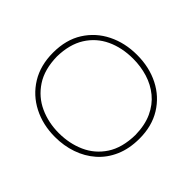

<svg xmlns="http://www.w3.org/2000/svg" viewBox="-168 -935 1155 1155"><g transform="rotate(-45 409.5 -358.0)"><path d="M413 9Q327 9 261 -19.8Q195 -48.5 150.2 -99.5Q105.5 -150.5 82.8 -216.8Q60 -283 60 -358Q60 -461.5 102.8 -544.8Q145.5 -628 224.2 -676.5Q303 -725 411 -725Q521 -725 598.8 -675.8Q676.5 -626.5 717.8 -543.2Q759 -460 759 -358Q759 -253 716.8 -170Q674.5 -87 596.8 -39Q519 9 413 9ZM411 -24Q494 -25.5 553.5 -53Q613 -80.5 651.2 -127.2Q689.5 -174 707.8 -233.5Q726 -293 726 -358Q726 -452.5 691 -527.2Q656 -602 586 -646Q516 -690 411 -692Q302.5 -690 232 -643.5Q161.5 -597 127.2 -521.8Q93 -446.5 93 -358Q93 -269 126.5 -193.8Q160 -118.5 230.2 -72.2Q300.5 -26 411 -24Z"/></g></svg>

Font: Commissioner Flair Thin
Style: Regular
Weight: 100
Designer: Kostas Bartsokas
Foundry: Kostas Bartsokas
Version: Version 1.000; ttfautohint (v1.8.3)